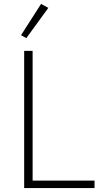

<svg xmlns="http://www.w3.org/2000/svg" viewBox="-20 -957 524 977"><path d="M461 0H103V-698H146V-38H461ZM226 -917 114 -763 87 -778 189 -937Z"/></svg>

Font: Anuphan ExtraLight
Style: Regular
Weight: 200
Designer: Cadson Demak
Version: Version 3.001